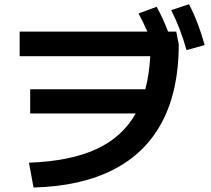

<svg xmlns="http://www.w3.org/2000/svg" viewBox="-20 -838 978 891"><path d="M609.9 -311.5H120.1V-423.8H654.3Q672.9 -493.7 677.2 -577.1H71.3V-691.4H663.6Q645.5 -734.4 623 -775.4L707 -806.6Q737.8 -750.5 759.8 -691.4H797.9L809.6 -631.8Q809.6 -420.4 733.2 -274.2Q656.7 -127.9 506.3 -50.8Q356 26.4 135.7 32.2L114.3 -83Q304.2 -89.8 426 -145.5Q547.9 -201.2 609.9 -311.5ZM774.4 -791 857.4 -818.4Q880.4 -773.4 897.5 -728.3Q914.6 -683.1 929.7 -628.9L845.7 -605.5Q830.6 -658.7 813.7 -702.4Q796.9 -746.1 774.4 -791Z"/></svg>

Font: Pretendard JP
Style: Bold
Weight: 700
Designer: Base glyphs from Inter by Rasmus Andersson; Hangeul glyphs from Noto Sans CJK(Source Han Sans) by Jang Soo-young and Kan
Foundry: Kil Hyung-jin
Version: Version 1.309